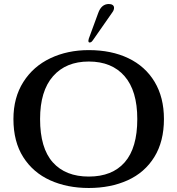

<svg xmlns="http://www.w3.org/2000/svg" viewBox="-20 -928 885 958"><path d="M47 -334Q47 -441 96.5 -519Q146 -597 231.5 -637.5Q317 -678 423 -678Q536 -678 620.5 -637.5Q705 -597 751.5 -519.5Q798 -442 798 -334Q798 -222 750 -144.5Q702 -67 617 -28.5Q532 10 423 10Q315 10 230 -28.5Q145 -67 96 -144Q47 -221 47 -334ZM423 -47Q540 -47 602.5 -118.5Q665 -190 665 -334Q665 -475 601.5 -548Q538 -621 423 -621Q309 -621 244.5 -547.5Q180 -474 180 -334Q180 -189 243.5 -118Q307 -47 423 -47ZM421 -725Q421 -727 423 -735L470 -863Q486 -908 523 -908Q535 -908 542 -903Q549 -898 549 -889Q549 -878 541 -867L444 -728Q439 -721 435.5 -718.5Q432 -716 427 -716Q421 -716 421 -725Z"/></svg>

Font: Raigarh Medium
Style: Regular
Weight: 500
Designer: jaikishan Patel
Foundry: MagicType
Version: Version 1.000